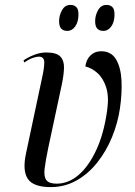

<svg xmlns="http://www.w3.org/2000/svg" viewBox="-20 -753 551 783"><path d="M187 10Q116 10 93.5 -23.5Q71 -57 86 -127L151 -433Q161 -477 160.5 -499.5Q160 -522 138 -522Q129 -522 114 -517Q99 -512 79 -498L76 -507Q99 -522 122.5 -530.5Q146 -539 168 -539Q211 -539 226.5 -522Q242 -505 241 -475.5Q240 -446 232 -408L177 -151Q166 -98 162 -65.5Q158 -33 169 -18.5Q180 -4 211 -4Q259 -4 300.5 -39.5Q342 -75 373 -142Q404 -209 417 -303Q425 -359 413 -396.5Q401 -434 377.5 -455Q354 -476 328 -482Q332 -511 349.5 -527.5Q367 -544 392 -544Q434 -544 453.5 -510.5Q473 -477 475.5 -424Q478 -371 469 -310Q460 -250 436.5 -193Q413 -136 376.5 -90Q340 -44 292 -17Q244 10 187 10ZM401 -627Q386 -627 377 -636Q368 -645 368 -667Q368 -690 380 -711.5Q392 -733 414 -733Q429 -733 438 -724.5Q447 -716 447 -694Q447 -664 434 -645.5Q421 -627 401 -627ZM254 -627Q239 -627 230 -636Q221 -645 221 -667Q221 -690 233 -711.5Q245 -733 267 -733Q282 -733 291 -724.5Q300 -716 300 -695Q300 -664 287 -645.5Q274 -627 254 -627Z"/></svg>

Font: Noto Serif Display ExtraCondensed
Style: Italic
Weight: 400
Width: 2
Italic angle: -12°
Designer: Monotype Design Team
Foundry: Monotype Imaging Inc.
Version: Version 2.009